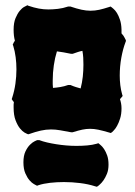

<svg xmlns="http://www.w3.org/2000/svg" viewBox="-20 -713 516 736"><path d="M445.8 -297.9Q445.8 -275.4 440.4 -258.5Q435.1 -241.7 428.7 -230.5Q422.4 -219.2 416.5 -213.4Q410.6 -207.5 410.2 -207L404.8 -203.1L397.9 -205.1Q373 -212.4 356.7 -215.8Q340.3 -219.2 325.2 -219.2Q311 -219.2 295.9 -216.1Q280.8 -212.9 258.8 -206.1H252Q228.5 -210.4 210.7 -213.6Q192.9 -216.8 175.8 -216.8Q156.2 -216.8 136.5 -212.4Q116.7 -208 91.8 -199.2L87.9 -198.2L83 -200.2Q82 -200.2 74 -204.8Q65.9 -209.5 56.6 -220.7Q47.4 -231.9 39.8 -251.5Q32.2 -271 32.2 -300.8Q32.2 -307.1 32.2 -311.8Q32.2 -316.4 33.2 -321.8Q32.2 -322.8 31.7 -323.5Q31.2 -324.2 30.3 -325.2Q29.3 -326.2 28.8 -327.1L24.9 -333L26.9 -338.9Q35.2 -364.7 39.1 -392.3Q43 -419.9 43 -446.8Q43 -471.2 40 -493.9Q37.1 -516.6 30.8 -537.1L28.8 -542L30.8 -545.9Q31.2 -547.4 32.2 -549.3Q33.2 -550.8 34.4 -552.7Q35.6 -554.7 37.1 -557.1Q34.7 -565.9 33.4 -576.4Q32.2 -586.9 32.2 -599.1Q32.2 -626 39.6 -643.6Q46.9 -661.1 55.7 -671.6Q64.5 -682.1 72.3 -686.3Q80.1 -690.4 81.1 -690.9L85 -692.9L88.9 -690.9Q110.4 -683.6 128.7 -680.2Q147 -676.8 165 -676.8Q182.1 -676.8 201.7 -679Q221.2 -681.2 241.2 -688H250Q274.4 -679.7 292.5 -675.8Q310.5 -671.9 327.1 -671.9Q343.8 -671.9 360.4 -675.5Q377 -679.2 397.9 -686L403.8 -688L409.2 -684.1Q409.7 -683.6 415.5 -678.7Q421.4 -673.8 428 -663.6Q434.6 -653.3 439.9 -637.2Q445.3 -621.1 445.8 -599.1V-590.8V-585Q454.1 -576.2 457.5 -568.6Q460.9 -561 461.9 -560.1L462.9 -556.2L460.9 -550.8Q451.2 -525.4 445.1 -491.9Q439 -458.5 439 -422.9Q439 -404.8 441.2 -386.5Q443.4 -368.2 448.2 -351.1L450.2 -345.2L445.8 -339.8Q445.3 -338.9 444.3 -337.9Q443.4 -336.4 439.9 -333Q442.4 -325.7 444.1 -316.7Q445.8 -307.6 445.8 -297.9ZM396 -82Q396 -61.5 389.9 -46.6Q383.8 -31.7 376.5 -21.5Q369.1 -11.2 362.8 -5.9Q356.4 -0.5 356 0L351.1 2.9L344.2 1Q318.4 -7.3 287.1 -11.2Q255.9 -15.1 225.1 -15.1Q197.8 -15.1 172.1 -12.2Q146.5 -9.3 127 -2.9L122.1 -1L118.2 -2.9Q117.2 -3.4 109.6 -7.6Q102.1 -11.7 93.3 -21.7Q84.5 -31.7 77.1 -48.6Q69.8 -65.4 69.8 -90.8Q69.8 -116.2 77.6 -132.6Q85.4 -148.9 95.2 -158.4Q105 -168 113 -171.6Q121.1 -175.3 122.1 -175.8H130.9Q143.6 -170.9 160.2 -167Q176.8 -163.1 195.3 -160.2Q213.9 -157.2 233.6 -155.5Q253.4 -153.8 272.9 -153.8Q293.9 -153.8 314 -155.5Q334 -157.2 351.1 -162.1L356.9 -164.1L361.8 -160.2Q362.3 -159.7 367.7 -155Q373 -150.4 379.4 -140.9Q385.7 -131.3 390.9 -116.9Q396 -102.5 396 -82ZM299.8 -464.8Q299.8 -478.5 299.1 -491.9Q298.3 -505.4 295.9 -518.1Q287.6 -516.6 278.8 -513.7Q270 -510.7 258.8 -506.8H252Q221.7 -513.2 198.2 -516.1Q190.4 -491.2 186.3 -462.6Q182.1 -434.1 182.1 -404.8Q182.1 -397.5 182.1 -390.1Q182.1 -382.8 183.1 -376Q196.8 -377 211.4 -379.4Q226.1 -381.8 241.2 -387.2H250Q261.2 -382.3 270.5 -379.4Q279.8 -376.5 289.1 -374Q294.9 -396.5 297.4 -419.4Q299.8 -442.4 299.8 -464.8Z"/></svg>

Font: Hanalei Fill
Style: Regular
Weight: 400
Version: Version 1.000